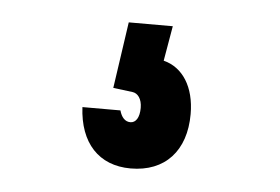

<svg xmlns="http://www.w3.org/2000/svg" viewBox="-31 -59 463 317"><g transform="rotate(5 200.0 100.0)"><path d="M155 90 187 94C196 95 203 104 203 119C203 135 197 144 188 144C179 144 173 137 170 126H107C110 185 142 220 195 220C252 220 286 183 286 122C286 77 266 46 234 38L244 -20H171Z"/></g></svg>

Font: Yard Headline
Style: Regular
Weight: 400
Monospace: yes
Designer: Roman Shamin
Foundry: Evil Martians
Version: Version 1.000